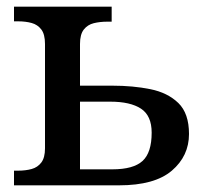

<svg xmlns="http://www.w3.org/2000/svg" viewBox="-20 -556 637 576"><path d="M22 0V-44H34Q57 -44 75 -49Q93 -54 104 -68.5Q115 -83 115 -111V-424Q115 -453 104 -467.5Q93 -482 75 -487Q57 -492 34 -492H22V-536H315V-491H302Q280 -491 261.5 -486.5Q243 -482 231.5 -467.5Q220 -453 220 -424V-299H317Q379 -299 431 -288.5Q483 -278 515 -247Q547 -216 547 -154Q547 -88 495.5 -44Q444 0 337 0ZM317 -48Q380 -48 407.5 -73Q435 -98 435 -158Q435 -209 403 -230Q371 -251 311 -251H220V-48Z"/></svg>

Font: ET Text
Style: Regular
Weight: 470
Designer: Monotype Design Team
Foundry: Monotype Imaging Inc.
Version: Version 2.009